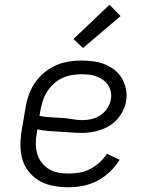

<svg xmlns="http://www.w3.org/2000/svg" viewBox="-20 -784 640 812"><path d="M270 8Q238 8 207.5 2.5Q177 -3 151 -17Q125 -31 105.5 -53.5Q86 -76 76.5 -104.5Q67 -133 66.5 -164.5Q66 -196 71 -228L88 -328Q92 -355 101.5 -382Q111 -409 127 -433Q143 -457 166.5 -476.5Q190 -496 216 -507.5Q242 -519 269.5 -523.5Q297 -528 324 -528Q350 -528 375.5 -524.5Q401 -521 423.5 -512Q446 -503 465 -488Q484 -473 496 -452Q508 -431 513 -406Q518 -381 513 -355Q510 -336 500.5 -316.5Q491 -297 477 -281Q463 -265 445 -253.5Q427 -242 406.5 -235Q386 -228 366 -225Q346 -222 326 -222Q302 -222 279 -224Q256 -226 232 -227Q208 -228 184.5 -230Q161 -232 138 -237L135 -218Q131 -196 131.5 -174Q132 -152 138 -132Q144 -112 157 -95.5Q170 -79 187.5 -68.5Q205 -58 226.5 -54Q248 -50 270 -50Q293 -50 316 -54Q339 -58 360.5 -69Q382 -80 401 -97Q420 -114 432 -134L486 -108Q469 -81 444.5 -57.5Q420 -34 391 -19Q362 -4 331 2Q300 8 270 8ZM330 -276Q349 -276 369 -281Q389 -286 406 -297.5Q423 -309 434.5 -327Q446 -345 449 -364Q452 -380 448.5 -396Q445 -412 437 -424.5Q429 -437 416 -446Q403 -455 388.5 -460.5Q374 -466 358 -468Q342 -470 325 -470Q305 -470 284 -466.5Q263 -463 243.5 -454Q224 -445 207.5 -430Q191 -415 179.5 -397Q168 -379 161.5 -359Q155 -339 151 -318L147 -294Q170 -289 193 -288Q216 -287 239.5 -285.5Q263 -284 285 -280Q307 -276 330 -276ZM331 -581 291 -619 443 -764 490 -716Z"/></svg>

Font: Iosevka Etoile Light
Style: Italic
Weight: 300
Italic angle: -9°
Designer: Belleve Invis
Foundry: Belleve Invis
Version: Version 22.1.2; ttfautohint (v1.8.4)